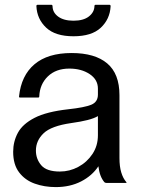

<svg xmlns="http://www.w3.org/2000/svg" viewBox="-20 -764 595 802"><path d="M416 -3Q396 -26.5 391 -69.5Q365 -30 318.8 -6.2Q272.5 17.5 213 17.5Q165.5 17.5 125 3Q84.5 -11.5 59.8 -44Q35 -76.5 35 -130Q35 -173 54.8 -209.5Q74.5 -246 124.5 -271.8Q174.5 -297.5 264.5 -307.5Q333.5 -315 361.2 -326.5Q389 -338 389 -369V-394Q389 -431.5 354.5 -454.5Q320 -477.5 269.5 -477.5Q213.5 -477.5 179.8 -444.8Q146 -412 144 -361Q144 -356.5 139 -356.5H64Q59 -356.5 59.5 -361Q68.5 -448.5 124 -495.5Q179.5 -542.5 279 -542.5Q376.5 -542.5 427.8 -499.2Q479 -456 479 -366.5V-104Q479 -68.5 486.5 -43.8Q494 -19 507.5 -3.5Q510.5 0 506 0H424Q419 0 416 -3ZM130 -135Q130 -100 152.2 -73.8Q174.5 -47.5 230 -47.5Q271 -47.5 307.2 -67Q343.5 -86.5 366.2 -120.8Q389 -155 389 -199V-279Q373 -269.5 345.2 -262.5Q317.5 -255.5 278 -250Q194 -238 162 -207.2Q130 -176.5 130 -135ZM287 -677.5Q328.5 -677.5 351.2 -695.2Q374 -713 374.5 -738.5Q374.5 -744 379.5 -744H437Q442.5 -744 442 -737Q439 -684 401 -648.2Q363 -612.5 287 -612.5Q211 -612.5 172.8 -648.5Q134.5 -684.5 132 -738.5Q132 -744 137 -744H194.5Q199.5 -744 199.5 -737.5Q200 -711.5 223.2 -694.5Q246.5 -677.5 287 -677.5Z"/></svg>

Font: MFEK Sans
Style: Regular
Weight: 400
Designer: Owen Earl
Foundry: indestructible type*
Version: Version 0.001; ttfautohint (v1.8.4.7-5d5b)